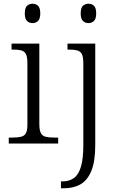

<svg xmlns="http://www.w3.org/2000/svg" viewBox="-20 -770 635 1030"><path d="M27 0V-32H47Q76 -32 93.5 -36.5Q111 -41 119 -55.5Q127 -70 127 -102V-431Q127 -465 119 -480Q111 -495 94.5 -499.5Q78 -504 52 -504H42V-536H191V-105Q191 -72 199 -56.5Q207 -41 224.5 -36.5Q242 -32 271 -32H292V0ZM155 -646Q137 -646 125 -657.5Q113 -669 113 -698Q113 -728 125 -739Q137 -750 155 -750Q172 -750 184 -739Q196 -728 196 -698Q196 -669 184 -657.5Q172 -646 155 -646ZM307 240V203H316Q351 203 376 185.5Q401 168 414 125Q427 82 427 9V-431Q427 -465 419 -480Q411 -495 394.5 -499.5Q378 -504 352 -504H342V-536H491V8Q491 97 469.5 148Q448 199 410.5 219.5Q373 240 323 240ZM455 -646Q437 -646 425 -657.5Q413 -669 413 -698Q413 -728 425 -739Q437 -750 455 -750Q472 -750 484 -739Q496 -728 496 -698Q496 -669 484 -657.5Q472 -646 455 -646Z"/></svg>

Font: Noto Serif Khmer Light
Style: Regular
Weight: 300
Version: Version 2.003